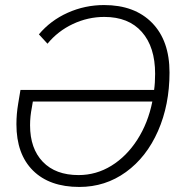

<svg xmlns="http://www.w3.org/2000/svg" viewBox="-20 -730 706 760"><path d="M651 -443Q651 -315 605.5 -211.5Q560 -108 478.5 -49Q397 10 294 10Q176 10 110.5 -55Q45 -120 45 -238Q45 -279 52 -320L61 -374H590Q594 -402 594 -438Q594 -544 541.5 -603.5Q489 -663 393 -663Q328 -663 268.5 -635Q209 -607 168 -557L134 -594Q180 -649 248 -679.5Q316 -710 392 -710Q513 -710 582 -639.5Q651 -569 651 -443ZM583 -328H110L106 -304Q99 -269 99 -234Q99 -142 149.5 -89.5Q200 -37 291 -37Q361 -37 421 -74Q481 -111 523.5 -177Q566 -243 583 -328Z"/></svg>

Font: Sarabun ExtraLight
Style: Italic
Weight: 275
Italic angle: -10°
Designer: Suppakit Chalermlarp | Katatrad Co.,Ltd.
Foundry: Cadson Demak Co.,Ltd.
Version: Version 1.000; ttfautohint (v1.6)